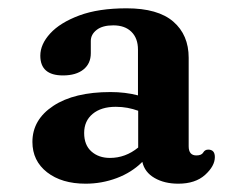

<svg xmlns="http://www.w3.org/2000/svg" viewBox="-20 -733 570 462"><path d="M77 -599Q77 -626.5 100.8 -652.5Q124.5 -678.5 170.8 -695.8Q217 -713 284.5 -713Q360 -713 397 -681Q434 -649 434 -594V-381Q434 -359 452.5 -359Q465 -359 469 -366Q473 -373 481 -373Q497 -373 497 -355Q497 -333.5 473.5 -312.2Q450 -291 409 -291Q375.5 -291 351.8 -304.8Q328 -318.5 322.5 -343.5Q297 -318 261 -304.5Q225 -291 186 -291Q128.5 -291 93.2 -318.5Q58 -346 58 -391.5Q58 -445 108.2 -478.2Q158.5 -511.5 246 -511.5Q281.5 -511.5 312 -503.5V-613.5Q312 -641 296.2 -656.5Q280.5 -672 252.5 -672Q226.5 -672 212.5 -661Q198.5 -650 198.5 -634.5V-605Q198.5 -580 180.8 -565.8Q163 -551.5 131.5 -551.5Q77 -551.5 77 -599ZM182.5 -413Q182.5 -384 200 -368.5Q217.5 -353 244.5 -353Q282 -353 312.5 -378V-466.5Q300 -471 286.8 -473.5Q273.5 -476 258.5 -476Q223.5 -476 203 -459Q182.5 -442 182.5 -413Z"/></svg>

Font: Fraunces 9pt Soft SemiBold
Style: Regular
Weight: 600
Version: Version 1.000;[b76b70a41]